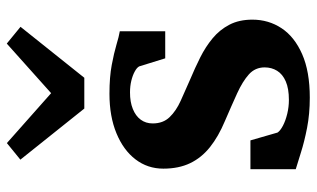

<svg xmlns="http://www.w3.org/2000/svg" viewBox="-200 -704 916 555"><g transform="rotate(-90 257.5 -427.0)"><path d="M128.7 -160.6 151.3 -82.3Q156.5 -74.3 171.2 -66.6Q185.8 -59 205.5 -54.2Q225.3 -49.4 245.6 -49.4Q278.5 -49.4 299.3 -58.5Q320 -67.5 329.9 -83.5Q339.7 -99.4 339.7 -119.5Q339.7 -146.8 319.6 -165Q299.5 -183.1 264.7 -199Q229.8 -214.9 184.3 -234.5Q140.1 -253 109.4 -277.4Q78.7 -301.8 62.8 -334.9Q47 -367.9 47 -412.3Q47 -457.8 73.8 -492.8Q100.5 -527.8 149.3 -547.9Q198 -568.1 263.4 -568.1Q312 -568.1 346.7 -561.5Q381.4 -555 405.2 -547.9Q429 -540.7 444.2 -538.2V-406.9H365.9L342.5 -482.4Q338.6 -489.2 327.6 -495.1Q316.7 -501.1 301.2 -504.9Q285.7 -508.7 267.4 -508.7Q240 -508.8 219.7 -500.6Q199.4 -492.5 188.6 -477.8Q177.7 -463.1 177.7 -443.1Q177.7 -413 195.9 -394.2Q214.1 -375.3 243.4 -362.1Q272.7 -348.9 305.4 -334.6Q337.4 -321.2 368.3 -305.8Q399.1 -290.4 423.8 -269.9Q448.4 -249.5 463 -221.5Q477.7 -193.5 477.7 -154.9Q477.7 -108.1 452.9 -70.6Q428.2 -33.2 378 -11.1Q327.8 11 252.2 11Q205.3 11 164.8 3.1Q124.4 -4.8 93.8 -14.6Q63.2 -24.3 45.4 -29.6V-160.6ZM120.9 -864.6 265.2 -736.7 408.5 -864.9 457 -825.2 309.7 -640.8H220.7L73 -825.6Z"/></g></svg>

Font: Merriweather 7pt Light
Style: Regular
Weight: 300
Designer: Eben Sorkin
Foundry: Eben Sorkin
Version: Version 2.200;gftools[0.9.31]